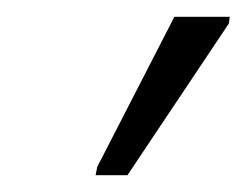

<svg xmlns="http://www.w3.org/2000/svg" viewBox="-20 -785 294 229"><path d="M94 -576 96 -586 188 -765H254L253 -757L132 -576Z"/></svg>

Font: Noto Sans SemiCondensed Light
Style: Italic
Weight: 300
Width: 4
Italic angle: -12°
Designer: Monotype Design Team
Foundry: Monotype Imaging Inc.
Version: Version 2.013; ttfautohint (v1.8.4.7-5d5b)